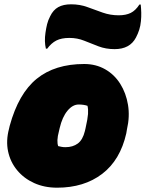

<svg xmlns="http://www.w3.org/2000/svg" viewBox="-20 -859 676 891"><path d="M371 -562Q425 -562 468 -537.5Q511 -513 538 -470Q565 -427 574 -372.5Q583 -318 569 -258L566 -240Q538 -116 454 -52Q370 12 245 12Q186 12 138.5 -9.5Q91 -31 59.5 -69Q28 -107 17.5 -156.5Q7 -206 22 -262L25 -275Q66 -425 150.5 -493.5Q235 -562 371 -562ZM345 -374Q317 -374 293 -345Q269 -316 257 -265L254 -252Q247 -226 246.5 -209Q246 -192 250 -181Q258 -179 266 -177.5Q274 -176 284 -176Q318 -176 341 -193Q364 -210 374 -251L377 -264Q387 -308 388.5 -330Q390 -352 386 -368Q368 -374 345 -374ZM531 -788Q564 -788 586.5 -799Q609 -810 627 -838H633Q635 -819 635.5 -800Q636 -781 634 -761Q632 -739 626 -720.5Q620 -702 611 -685Q583 -631 512 -631Q471 -631 437 -644Q403 -657 371 -670Q339 -683 302 -683Q265 -683 241.5 -671Q218 -659 199 -633H193Q185 -666 191 -707Q194 -728 198.5 -746.5Q203 -765 213 -784Q227 -813 250.5 -826Q274 -839 310 -839Q351 -839 386 -826Q421 -813 456.5 -800.5Q492 -788 531 -788Z"/></svg>

Font: Recursive Sn Csl St XBk
Style: Italic
Weight: 1000
Italic angle: -15°
Version: Version 1.085;hotconv 1.1.0;makeotfexe 2.6.0; ttfautohint (v